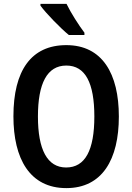

<svg xmlns="http://www.w3.org/2000/svg" viewBox="-20 -957 680 987"><path d="M322 -937H188V-928C216 -889 293 -810 334 -777H414V-789C387 -824 343 -893 322 -937ZM591 -358C591 -578 506 -725 321 -725C140 -725 49 -594 49 -359C49 -141 133 10 321 10C506 10 591 -138 591 -358ZM175 -358C175 -528 222 -620 321 -620C419 -620 465 -530 465 -358C465 -185 418 -96 320 -96C223 -96 175 -188 175 -358Z"/></svg>

Font: Noto Sans Lao UI Cond SemBd
Style: Regular
Weight: 600
Width: 3
Designer: Monotype Design Team
Foundry: Monotype Imaging Inc.
Version: Version 2.000